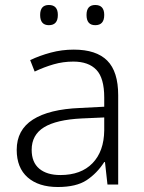

<svg xmlns="http://www.w3.org/2000/svg" viewBox="-20 -740 576 770"><path d="M276 -541Q366 -541 410 -497Q454 -453 454 -358V0H411L401 -90H398Q369 -45 327.5 -17.5Q286 10 212 10Q135 10 91 -28.5Q47 -67 47 -139Q47 -219 112 -260.5Q177 -302 301 -307L398 -312V-349Q398 -427 366.5 -460Q335 -493 274 -493Q233 -493 195 -482Q157 -471 119 -453L101 -499Q139 -517 183.5 -529Q228 -541 276 -541ZM308 -265Q206 -260 156.5 -229.5Q107 -199 107 -139Q107 -89 137.5 -63.5Q168 -38 222 -38Q305 -38 351 -85.5Q397 -133 398 -217V-269ZM141 -680Q141 -720 176 -720Q212 -720 212 -680Q212 -639 176 -639Q141 -639 141 -680ZM327 -680Q327 -720 362 -720Q398 -720 398 -680Q398 -639 362 -639Q327 -639 327 -680Z"/></svg>

Font: Noto Sans Bengali UI Light
Style: Regular
Weight: 300
Designer: Jelle Bosma - Monotype Design Team
Foundry: Monotype Imaging Inc.
Version: Version 2.003; ttfautohint (v1.8.4.7-5d5b)